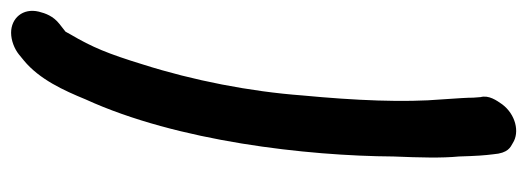

<svg xmlns="http://www.w3.org/2000/svg" viewBox="-322 -414 950 346"><g transform="rotate(-90 153.0 -241.0)"><path d="M147 -562C71 -396 45 -162 44 -7C42 42 41 80 44 111C45 144 46 157 48 173C50 200 61 204 68 208C88 221 120 213 138 189C145 179 155 165 151 150L150 137C150 126 149 111 147 82C141 12 145 -76 154 -171C161 -265 181 -368 210 -459C229 -521 241 -550 264 -589C266 -593 268 -596 269 -598L283 -609C297 -620 302 -634 305 -646C312 -675 293 -696 267 -696C253 -696 238 -690 228 -682L217 -673C183 -645 163 -601 147 -562Z"/></g></svg>

Font: Stray Cat
Style: ExBlkObl
Weight: 1000
Version: Version 1.0